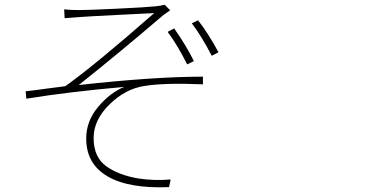

<svg xmlns="http://www.w3.org/2000/svg" viewBox="-20 -766 1540 808"><path d="M252 -689.5 250 -726.6Q275.4 -723.6 314.5 -723.6Q350.6 -723.6 473.6 -729.5Q596.7 -735.4 632.8 -739.3Q655.3 -741.2 672.9 -746.1L696.3 -722.7Q675.8 -709 668 -703.1Q489.3 -549.8 311.5 -408.2Q629.9 -443.4 834 -443.4V-411.1Q672.9 -418 587.9 -404.3Q508.8 -392.6 441.4 -327.1Q374 -261.7 374 -185.5Q374 -104.5 427.2 -66.4Q480.5 -28.3 564.5 -14.6Q629.9 -4.9 698.2 -10.7L691.4 21.5Q520.5 28.3 431.6 -24.4Q342.8 -77.1 342.8 -182.6Q342.8 -256.8 393.1 -316.4Q443.4 -376 502.9 -400.4Q263.7 -378.9 90.8 -350.6L87.9 -381.8Q117.2 -384.8 176.3 -393.1Q235.4 -401.4 254.9 -403.3Q380.9 -493.2 628.9 -710.9Q607.4 -710 473.1 -703.1Q338.9 -696.3 316.4 -694.3ZM787.1 -668 813.5 -680.7Q859.4 -621.1 899.4 -545.9L871.1 -531.2Q828.1 -614.3 787.1 -668ZM685.5 -631.8 712.9 -646.5Q765.6 -571.3 795.9 -508.8L767.6 -495.1Q726.6 -577.1 685.5 -631.8Z"/></svg>

Font: Bpmf Zihi Sans ExtraLight
Style: ExtraLight
Weight: 250
Foundry: But Ko
Version: Version 1.320